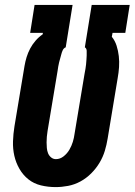

<svg xmlns="http://www.w3.org/2000/svg" viewBox="-20 -755 549 783"><path d="M207 8Q176 8 147 1Q118 -6 96 -23.5Q74 -41 59.5 -66Q45 -91 38.5 -119.5Q32 -148 33 -178.5Q34 -209 39 -240L80 -486Q83 -504 88.5 -522Q94 -540 103 -557Q112 -574 125 -589Q138 -604 154 -615L155 -621H103L121 -735H276L248 -562Q240 -559 236 -550.5Q232 -542 230 -533.5Q228 -525 225.5 -517Q223 -509 221 -500.5Q219 -492 217.5 -483.5Q216 -475 215 -467L174 -221Q172 -209 171 -197.5Q170 -186 170 -174.5Q170 -163 171 -151.5Q172 -140 176 -130Q180 -120 188.5 -113Q197 -106 208 -106Q225 -106 239.5 -117.5Q254 -129 263 -144.5Q272 -160 277 -176.5Q282 -193 284 -209L325 -455Q327 -465 328.5 -474Q330 -483 331 -492.5Q332 -502 332.5 -511Q333 -520 333.5 -529Q334 -538 333.5 -548Q333 -558 326 -562L354 -735H509L491 -621H439L436 -605Q449 -589 455.5 -568.5Q462 -548 464.5 -526Q467 -504 465.5 -481.5Q464 -459 460 -437L419 -190Q415 -165 407.5 -140Q400 -115 386 -91.5Q372 -68 352 -48Q332 -28 308 -15Q284 -2 258 3Q232 8 207 8Z"/></svg>

Font: Iosevka Curly Heavy
Style: Italic
Weight: 900
Italic angle: -9°
Monospace: yes
Designer: Belleve Invis
Foundry: Belleve Invis
Version: Version 22.1.2; ttfautohint (v1.8.4)